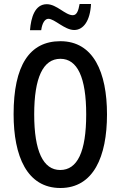

<svg xmlns="http://www.w3.org/2000/svg" viewBox="-20 -930 603 960"><path d="M130 -779H186C191 -816 205 -836 222 -836C253 -836 303 -780 351 -780C397 -780 431 -826 435 -910H378C372 -876 364 -854 344 -854C306 -854 264 -909 214 -909C154 -909 135 -842 130 -779ZM515 -358C515 -569 447 -724 282 -724C127 -724 48 -602 48 -359C48 -149 115 10 282 10C447 10 515 -146 515 -358ZM151 -358C151 -541 195 -636 282 -636C367 -636 411 -543 411 -358C411 -171 367 -80 281 -80C196 -80 151 -174 151 -358Z"/></svg>

Font: Noto Sans Arabic UI XCn Md
Style: Regular
Weight: 500
Width: 2
Designer: Monotype Design Team, Nadine Chahine and Nizar Qandah
Foundry: Monotype Imaging Inc.
Version: Version 2.010